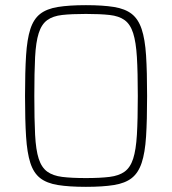

<svg xmlns="http://www.w3.org/2000/svg" viewBox="-20 -716 666 744"><path d="M313 8Q248 8 204.5 1Q161 -6 135.5 -26Q110 -46 97.5 -85Q85 -124 81 -187Q77 -250 77 -344Q77 -438 81 -501Q85 -564 97.5 -603Q110 -642 135.5 -662Q161 -682 204.5 -689Q248 -696 313 -696Q378 -696 421.5 -689Q465 -682 490.5 -662Q516 -642 529 -603Q542 -564 546 -501Q550 -438 550 -344Q550 -250 546 -187Q542 -124 529 -85Q516 -46 490.5 -26Q465 -6 421.5 1Q378 8 313 8ZM313 -26Q368 -26 404.5 -30.5Q441 -35 463 -51Q485 -67 496 -101Q507 -135 510.5 -194Q514 -253 514 -344Q514 -436 510.5 -494.5Q507 -553 496 -587.5Q485 -622 463 -638Q441 -654 404.5 -658Q368 -662 313 -662Q257 -662 221 -658Q185 -654 163 -638Q141 -622 130 -587.5Q119 -553 116 -494.5Q113 -436 113 -344Q113 -253 116 -194Q119 -135 130 -101Q141 -67 163 -51Q185 -35 221 -30.5Q257 -26 313 -26Z"/></svg>

Font: Saira Thin SemiCondensed
Style: Regular
Weight: 100
Width: 4
Version: Version 1.101